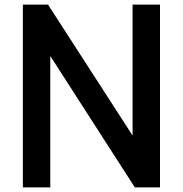

<svg xmlns="http://www.w3.org/2000/svg" viewBox="-20 -820 800 840"><path d="M680 0V-800H560V-227L190 -800H80V0H200V-575L570 0Z"/></svg>

Font: Gauge Heavy
Style: Bold
Weight: 900
Designer: Daniel Pimley
Foundry: Daniel Pimley
Version: Version 1.003;PS 001.001;hotconv 1.0.56